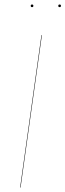

<svg xmlns="http://www.w3.org/2000/svg" viewBox="-20 -837 292 857"><path d="M128.9 -811Q128.9 -805.2 123 -805.2Q117.2 -805.2 117.2 -811Q117.2 -816.9 123 -816.9Q128.9 -816.9 128.9 -811ZM252 -811Q252 -805.2 246.1 -805.2Q240.2 -805.2 240.2 -811Q240.2 -816.9 246.1 -816.9Q252 -816.9 252 -811ZM167 -680.2 71.8 0H69.8L165 -680.2Z"/></svg>

Font: Fira Sans Compressed Two
Style: Italic
Weight: 100
Width: 3
Italic angle: -8°
Designer: Carrois Corporate & Edenspiekermann AG
Foundry: Carrois Corporate GbR & Edenspiekermann AG
Version: Version 4.203;PS 004.203;hotconv 1.0.88;makeotf.lib2.5.64775